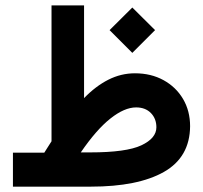

<svg xmlns="http://www.w3.org/2000/svg" viewBox="-20 -697 758 717"><path d="M389.2 -584.5 474.1 -668.9 559.1 -584.5 474.1 -499.5ZM145.5 -127Q152.3 -138.2 159.2 -148.7Q166 -159.2 172.4 -169.4V-676.8H293.9V-330.6Q337.4 -375.5 384.8 -399.4Q432.1 -423.3 483.9 -423.3Q543.9 -423.3 590.6 -397.7Q637.2 -372.1 663.6 -327.4Q689.9 -282.7 689.9 -225.6Q689 -109.9 592 -54.9Q495.1 0 318.8 0H28.3V-127ZM316.9 -127.9Q451.7 -127.9 507.8 -154.3Q564 -180.7 564 -221.7Q564 -253.9 543.5 -274.9Q522.9 -295.9 488.3 -295.9Q444.8 -295.9 392.6 -254.6Q340.3 -213.4 281.7 -127.9Z"/></svg>

Font: Vazir FD
Style: Bold-FD
Weight: 700
Designer: Saber Rastikerdar
Foundry: Saber Rastikerdar
Version: Version 30.1.0